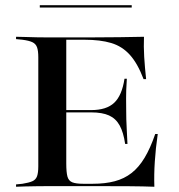

<svg xmlns="http://www.w3.org/2000/svg" viewBox="-20 -711 683 731"><path d="M169.4 -2.4Q142.7 -2.4 119.4 -2Q96 -1.6 76.2 -1.2Q56.5 -0.8 41.1 0V-8.9L65.3 -11.3Q90.3 -15.3 103.2 -21Q116.1 -26.6 121 -39.9Q125.8 -53.2 125.8 -78.2V-492.7Q125.8 -517.7 121 -531Q116.1 -544.4 103.2 -550.4Q90.3 -556.5 65.3 -559.7L41.1 -562.1V-571Q56.5 -571 76.2 -570.2Q96 -569.4 119.4 -569Q142.7 -568.5 169.4 -568.5H179.8H308.1Q383.1 -568.5 435.1 -569.4Q487.1 -570.2 528.2 -571Q526.6 -534.7 529 -494.4Q531.5 -454 536.3 -409.7H526.6Q504 -469.4 474.6 -502Q445.2 -534.7 403.6 -547.2Q362.1 -559.7 301.6 -559.7H232.3V-88.7Q232.3 -55.6 236.7 -39.1Q241.1 -22.6 255.2 -16.9Q269.4 -11.3 296.8 -11.3H333.1Q380.6 -11.3 416.9 -21Q453.2 -30.6 481 -52.4Q508.9 -74.2 530.6 -110.5Q552.4 -146.8 571 -200.8H580.6Q572.6 -146 569.4 -96Q566.1 -46 567.7 0Q525.8 -1.6 471 -2Q416.1 -2.4 337.9 -2.4H179.8ZM201.6 -283.1V-291.9H429V-283.1ZM456.5 -162.9Q450 -207.3 435.5 -233.5Q421 -259.7 395.2 -271.4Q369.4 -283.1 327.4 -283.1V-291.9Q385.5 -291.9 414.9 -319.8Q444.4 -347.6 454 -411.3H462.9Q459.7 -362.1 460.1 -336.3Q460.5 -310.5 460.5 -287.1Q460.5 -272.6 460.9 -256.9Q461.3 -241.1 462.5 -219.4Q463.7 -197.6 465.3 -162.9ZM131.5 -682.3V-691.1H481.5V-682.3Z"/></svg>

Font: Playfair 144pt SemiExpanded SemiBold
Style: Regular
Weight: 600
Width: 6
Designer: Claus Eggers Sørensen
Foundry: Claus Eggers Sørensen
Version: Version 2.203